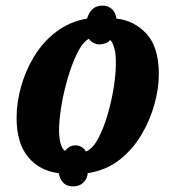

<svg xmlns="http://www.w3.org/2000/svg" viewBox="-20 -609 610 683"><path d="M240 54Q218 54 205.5 41.5Q193 29 189 7Q121 -1 80 -50.5Q39 -100 39 -190Q39 -243 54.5 -299.5Q70 -356 101 -407.5Q132 -459 179.5 -495.5Q227 -532 290 -543Q295 -563 308.5 -576Q322 -589 344 -589Q365 -589 378.5 -576.5Q392 -564 394 -543Q458 -536 501.5 -488.5Q545 -441 545 -345Q545 -295 529.5 -238.5Q514 -182 483 -129.5Q452 -77 404.5 -40Q357 -3 292 7Q291 26 277 40Q263 54 240 54ZM286 -70Q311 -81 330 -117.5Q349 -154 363 -202Q377 -250 384.5 -297.5Q392 -345 392 -380Q393 -415 387 -436.5Q381 -458 372 -467Q365 -458 354 -454.5Q343 -451 333 -451Q324 -451 313.5 -456Q303 -461 296 -471Q274 -459 255 -420.5Q236 -382 221 -331Q206 -280 198 -230Q190 -180 190 -144Q191 -88 211 -72Q227 -92 248 -92Q272 -92 286 -70Z"/></svg>

Font: Noto Serif Condensed ExtraBold
Style: Italic
Weight: 800
Width: 3
Italic angle: -12°
Designer: Monotype Design Team
Foundry: Monotype Imaging Inc.
Version: Version 2.014; ttfautohint (v1.8.4.7-5d5b)